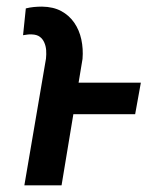

<svg xmlns="http://www.w3.org/2000/svg" viewBox="-20 -557 460 577"><path d="M165 0H53.2L118.2 -380.9Q119.6 -394 118.7 -406.5Q117.7 -418.9 113 -429.4Q108.4 -439.9 99.6 -446.5Q90.8 -453.1 75.2 -453.6Q68.8 -454.1 62.3 -453.1Q55.7 -452.1 49.3 -451.2L57.6 -531.7Q69.3 -534.7 81.5 -535.9Q93.8 -537.1 106.4 -537.1Q140.1 -536.6 164.1 -523.7Q188 -510.7 203.1 -488.8Q218.3 -466.8 224.4 -438.5Q230.5 -410.2 228 -379.9ZM403.3 -308.6 386.2 -213.9H169.9L187 -308.6Z"/></svg>

Font: Roboto Condensed Medium
Style: Italic
Weight: 500
Italic angle: -12°
Designer: Christian Robertson
Foundry: Google
Version: Version 3.0; 2020